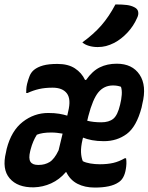

<svg xmlns="http://www.w3.org/2000/svg" viewBox="-38 -834 669 865"><path d="M221 -546Q269 -546 299.5 -526Q330 -506 345 -474H350Q378 -514 411.5 -530.5Q445 -547 488 -547Q558 -547 591 -497.5Q624 -448 603 -365L600 -350Q577 -263 533 -230.5Q489 -198 430 -198Q400 -198 376.5 -202.5Q353 -207 336 -214L334 -206Q326 -172 327 -148.5Q328 -125 335 -108Q348 -101 369 -97.5Q390 -94 412 -94Q446 -94 472 -100Q498 -106 524 -121H530Q532 -109 531.5 -96.5Q531 -84 529 -73Q522 -28 495 -12Q461 11 389 11Q344 11 311 -6Q278 -23 261 -58L259 -59Q230 -25 192.5 -8Q155 9 114 10Q41 11 5.5 -30.5Q-30 -72 -11 -148L-8 -163Q13 -245 64.5 -285Q116 -325 179 -325Q208 -325 228.5 -321.5Q249 -318 265 -313L269 -331Q283 -387 263.5 -413Q244 -439 199 -439Q165 -439 138.5 -433Q112 -427 86 -415H80Q80 -423 80.5 -433Q81 -443 84 -456Q89 -476 95.5 -492Q102 -508 115 -519Q131 -532 156 -539Q181 -546 221 -546ZM360 -311 355 -290Q383 -283 418 -283Q453 -283 472.5 -299Q492 -315 503 -362Q509 -386 510.5 -407Q512 -428 507 -443Q491 -449 471 -449Q431 -449 405.5 -418.5Q380 -388 360 -311ZM133 -91H137Q164 -91 185.5 -104Q207 -117 226 -157L244 -232Q232 -234 219.5 -235.5Q207 -237 193 -237Q152 -237 128 -227Q110 -199 100 -161L98 -153Q90 -120 99 -105.5Q108 -91 133 -91ZM482 -814Q514 -814 533.5 -811.5Q553 -809 568 -801Q582 -794 584.5 -781Q587 -768 580 -754Q564 -717 536.5 -687.5Q509 -658 477 -641Q457 -631 439.5 -626.5Q422 -622 402 -622Q381 -622 362.5 -627.5Q344 -633 333 -643Q384 -680 418.5 -719.5Q453 -759 482 -814Z"/></svg>

Font: Recursive Mn Csl St SmB
Style: Italic
Weight: 600
Italic angle: -15°
Monospace: yes
Version: Version 1.079;hotconv 1.0.112;makeotfexe 2.5.65598; ttfautoh